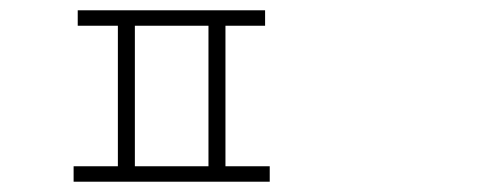

<svg xmlns="http://www.w3.org/2000/svg" viewBox="-20 -757 960 373"><path d="M242 -707V-434H385V-707ZM418 -434H504V-404H123V-434H209V-707H131V-737H495V-707H418Z"/></svg>

Font: Noto Sans Korean Thin
Style: Regular
Weight: 250
Designer: Ryoko NISHIZUKA  (kana & ideographs); Paul D. Hunt (Latin, Greek & Cyrillic); Wenlong ZHANG  (bopomofo); Sandoll Communi
Foundry: Adobe Systems Incorporated
Version: Version 1.0001;PS 1;hotconv 1.0.78;makeotf.lib2.5.61930